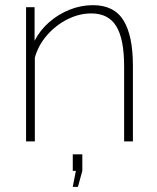

<svg xmlns="http://www.w3.org/2000/svg" viewBox="-20 -548 610 744"><path d="M495 0H461V-290Q461 -397 430.5 -446.5Q400 -496 334 -496Q287 -496 242 -473.5Q197 -451 163 -412.5Q129 -374 115 -325V0H81V-520H114V-390Q135 -431 170.5 -462Q206 -493 250 -510.5Q294 -528 340 -528Q422 -528 458.5 -469Q495 -410 495 -294ZM262 176 274 114H262V50H299V114L282 176Z"/></svg>

Font: Raleway ExtraLight
Style: Regular
Weight: 200
Designer: Matt McInerney, Pablo Impallari, Rodrigo Fuenzalida
Foundry: Matt McInerney, Pablo Impallari, Rodrigo Fuenzalida
Version: Version 4.026